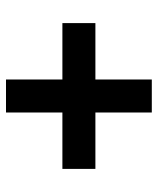

<svg xmlns="http://www.w3.org/2000/svg" viewBox="37 -670 526 640"><g transform="rotate(90 300.0 -350.0)"><path d="M57 -405H245V-593H355V-405H543V-295H355V-107H245V-295H57Z"/></g></svg>

Font: Epunda Sans ExtraBold
Style: Regular
Weight: 800
Designer: Simon Atzbach
Foundry: typofactur
Version: Version 2.204; ttfautohint (v1.8.4.7-5d5b)